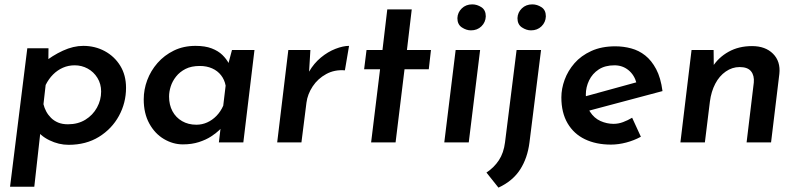

<svg xmlns="http://www.w3.org/2000/svg" viewBox="-20 -652 3653 879"><path d="M294 11Q249 11 206 -10Q163 -31 144 -64L170 -93L137 203H26L105 -431H202L201 -333L177 -363Q220 -398 268 -420Q316 -442 361 -442Q415 -442 459.5 -418Q504 -394 530.5 -351Q557 -308 557 -250Q557 -181 524.5 -121.5Q492 -62 433 -25.5Q374 11 294 11ZM291 -83Q337 -83 371 -104Q405 -125 424 -159.5Q443 -194 443 -233Q443 -268 426 -295.5Q409 -323 381.5 -338Q354 -353 322 -353Q293 -353 268 -342Q243 -331 223 -311Q203 -291 189 -263L179 -175Q183 -158 191.5 -142Q200 -126 213.5 -112.5Q227 -99 246 -91Q265 -83 291 -83Z M817 9Q772 9 730.5 -15.5Q689 -40 663.5 -86.5Q638 -133 638 -197Q638 -242 654 -285Q670 -328 701 -363.5Q732 -399 776 -420.5Q820 -442 875 -442Q919 -442 949 -430.5Q979 -419 998 -400.5Q1017 -382 1029 -359L1020 -340L1042 -423H1145L1094 0H982L994 -101L1001 -74Q997 -69 983 -55.5Q969 -42 946 -27Q923 -12 890.5 -1.5Q858 9 817 9ZM879 -81Q905 -81 928.5 -91.5Q952 -102 971 -121.5Q990 -141 1002 -168L1013 -260Q1008 -287 992 -307.5Q976 -328 951 -339Q926 -350 895 -350Q856 -350 829.5 -336.5Q803 -323 786 -301.5Q769 -280 761.5 -256Q754 -232 754 -210Q754 -172 769.5 -143Q785 -114 813.5 -97.5Q842 -81 879 -81Z M1401 -423 1395 -324Q1417 -362 1449 -388.5Q1481 -415 1516 -428.5Q1551 -442 1578 -442L1559 -330Q1512 -334 1473.5 -313Q1435 -292 1411.5 -256.5Q1388 -221 1383 -182L1360 0H1249L1300 -423Z M1753 -609H1865L1843 -423H1953L1943 -335H1832L1791 0H1679L1720 -335H1647L1658 -423H1731Z M2066 -423H2178L2126 0H2014ZM2074 -569Q2075 -595 2094 -613.5Q2113 -632 2142 -632Q2164 -632 2184 -619Q2204 -606 2204 -577Q2203 -550 2184 -531.5Q2165 -513 2136 -513Q2115 -513 2094.5 -526.5Q2074 -540 2074 -569Z M2207 138Q2242 115 2264 81.5Q2286 48 2292 0L2345 -423H2457L2404 0Q2395 72 2361 124.5Q2327 177 2262 207ZM2349 -569Q2350 -595 2369 -613.5Q2388 -632 2417 -632Q2439 -632 2459 -619Q2479 -606 2479 -577Q2478 -550 2459 -531.5Q2440 -513 2411 -513Q2390 -513 2369.5 -526.5Q2349 -540 2349 -569Z M2789 -85Q2811 -85 2832.5 -93Q2854 -101 2874 -113L2914 -26Q2883 -9 2847 0.5Q2811 10 2777 10Q2709 10 2658 -14.5Q2607 -39 2578.5 -87.5Q2550 -136 2550 -206Q2550 -246 2565 -287Q2580 -328 2610 -362.5Q2640 -397 2687 -418.5Q2734 -440 2797 -440Q2834 -440 2869.5 -430.5Q2905 -421 2934 -398Q2963 -375 2984 -335.5Q3005 -296 3013 -235L2660 -141L2642 -206L2933 -286L2894 -272Q2884 -309 2857 -331Q2830 -353 2793 -353Q2750 -353 2721 -334Q2692 -315 2677 -284Q2662 -253 2662 -219Q2662 -170 2681 -140.5Q2700 -111 2729 -98Q2758 -85 2789 -85Z M3247 -423 3248 -332 3242 -346Q3269 -389 3315.5 -415Q3362 -441 3423 -441Q3484 -441 3519 -406Q3554 -371 3548 -314L3510 0H3398L3431 -274Q3434 -306 3418.5 -325.5Q3403 -345 3366 -345Q3332 -345 3302.5 -324.5Q3273 -304 3254.5 -268.5Q3236 -233 3230 -187L3207 0H3095L3146 -423Z"/></svg>

Font: Josefin Sans Thin SemiBold
Style: Italic
Weight: 600
Italic angle: -7°
Version: Version 2.000